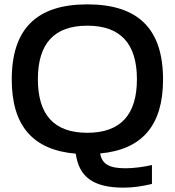

<svg xmlns="http://www.w3.org/2000/svg" viewBox="-20 -699 803 882"><path d="M381 -581C533 -581 609 -499 609 -335C609 -171 533 -89 381 -89C229 -89 154 -171 154 -335C154 -499 229 -581 381 -581ZM34 -334C34 -121 131 -10 328 7C343 113 407 163 548 163C590 163 632 157 678 146V59C640 68 593 74 556 74C480 74 449 54 440 6C634 -12 729 -124 729 -334C729 -567 614 -679 381 -679C149 -679 34 -567 34 -334Z"/></svg>

Font: LT Wave Medium
Style: Regular
Weight: 500
Designer: Daniel Lyons
Version: Version 2.5 (Glyphs App)